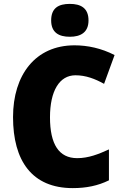

<svg xmlns="http://www.w3.org/2000/svg" viewBox="-20 -957 637 987"><path d="M339 -937C281 -937 243 -916 243 -852C243 -790 282 -768 339 -768C394 -768 435 -790 435 -852C435 -916 395 -937 339 -937ZM368 -570C421 -570 468 -552 515 -526L569 -674C501 -709 430 -724 363 -724C162 -724 47 -572 47 -355C47 -131 144 10 354 10C423 10 483 -2 540 -30V-189C486 -164 434 -144 377 -144C283 -144 237 -215 237 -354C237 -489 285 -570 368 -570Z"/></svg>

Font: Noto Sans Kannada SemiCondensed Black
Style: Regular
Weight: 900
Width: 4
Designer: Jelle Bosma - Monotype Design Team
Foundry: Monotype Imaging Inc.
Version: Version 2.005